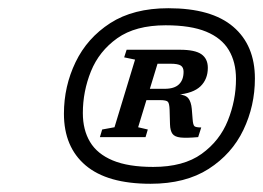

<svg xmlns="http://www.w3.org/2000/svg" viewBox="-20 -734 640 467"><path d="M469.5 -424 462 -400.5Q434 -398 419.5 -399.5Q405 -401 399.5 -408.5Q394 -416 393.5 -431.5L392.5 -467Q392 -482 388.5 -486.2Q385 -490.5 369 -490.5H305.5L311.5 -518H380.5Q404 -518 415.2 -528.8Q426.5 -539.5 426.5 -559.5Q426.5 -570 419.8 -574.5Q413 -579 394.5 -579H330L338 -613H417.5Q454.5 -613 470 -602Q485.5 -591 485.5 -569Q485.5 -541.5 467.8 -524.2Q450 -507 410.5 -503.5L412 -505Q431.5 -503.5 438.2 -494.8Q445 -486 446.5 -469L448.5 -444Q449.5 -430 453 -427Q456.5 -424 469.5 -424ZM373.5 -613 316 -424.5 339.5 -419 334 -400.5H223L228.5 -419L258.5 -424.5L308.5 -589L282 -594.5L288 -613ZM352.5 -328Q426.5 -328 470.5 -359.8Q514.5 -391.5 534.2 -440.8Q554 -490 554 -542Q554 -583 536.5 -612.2Q519 -641.5 481.5 -657Q444 -672.5 383 -672.5Q309.5 -672.5 265.2 -641Q221 -609.5 201.2 -560.5Q181.5 -511.5 181.5 -459Q181.5 -418 199 -388.8Q216.5 -359.5 254.2 -343.8Q292 -328 352.5 -328ZM389.5 -714Q494.5 -714 547.2 -669Q600 -624 600 -543Q600 -476.5 572 -418Q544 -359.5 487.5 -323.2Q431 -287 346 -287Q241 -287 188.2 -331.8Q135.5 -376.5 135.5 -457.5Q135.5 -524 163.8 -582.8Q192 -641.5 248.2 -677.8Q304.5 -714 389.5 -714Z"/></svg>

Font: Newsreader 7pt
Style: Italic
Weight: 400
Italic angle: -17°
Designer: Hugues Gentile
Foundry: Production Type
Version: Version 1.003